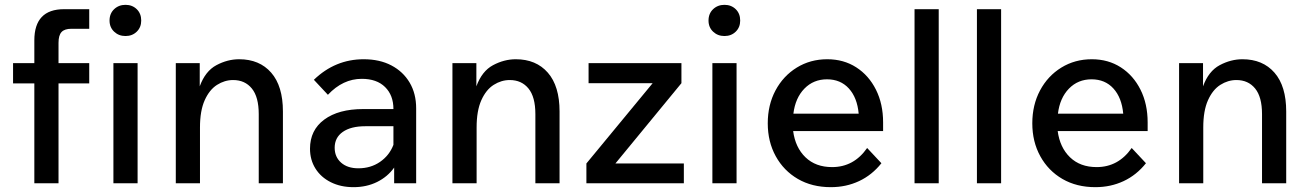

<svg xmlns="http://www.w3.org/2000/svg" viewBox="-20 -758 5410 794"><path d="M222 0H122V-413H34V-497H122V-591Q122 -720 245 -720H349V-639H275Q247 -639 234.5 -625.5Q222 -612 222 -581V-497H349V-413H222Z M564 -673Q564 -645 545.5 -627Q527 -609 499 -609Q471 -609 452 -627Q433 -645 433 -673Q433 -702 452 -720Q471 -738 499 -738Q527 -738 545.5 -720Q564 -702 564 -673ZM549 0H449V-497H549Z M1150 0H1050V-286Q1050 -357 1021.5 -392Q993 -427 944 -427Q909 -427 877.5 -407Q846 -387 826.5 -343.5Q807 -300 807 -231V0H707V-497H806V-401Q829 -464 875 -488.5Q921 -513 969 -513Q1053 -513 1101.5 -457.5Q1150 -402 1150 -297Z M1442 16Q1389 16 1348 -4.5Q1307 -25 1284.5 -61Q1262 -97 1262 -143Q1262 -220 1321 -263.5Q1380 -307 1482 -307H1607Q1607 -364 1572.5 -398Q1538 -432 1476 -432Q1398 -432 1336 -366L1278 -428Q1366 -513 1484 -513Q1550 -513 1598.5 -487.5Q1647 -462 1674 -416.5Q1701 -371 1701 -310V0H1610V-65Q1583 -27 1539.5 -5.5Q1496 16 1442 16ZM1462 -62Q1513 -62 1551.5 -88.5Q1590 -115 1607 -159V-236H1491Q1431 -236 1397.5 -212.5Q1364 -189 1364 -147Q1364 -109 1390.5 -85.5Q1417 -62 1462 -62Z M2294 0H2194V-286Q2194 -357 2165.5 -392Q2137 -427 2088 -427Q2053 -427 2021.5 -407Q1990 -387 1970.5 -343.5Q1951 -300 1951 -231V0H1851V-497H1950V-401Q1973 -464 2019 -488.5Q2065 -513 2113 -513Q2197 -513 2245.5 -457.5Q2294 -402 2294 -297Z M2808 0H2405V-82L2679 -414H2414V-497H2798V-414L2525 -82H2808Z M3041 -673Q3041 -645 3022.5 -627Q3004 -609 2976 -609Q2948 -609 2929 -627Q2910 -645 2910 -673Q2910 -702 2929 -720Q2948 -738 2976 -738Q3004 -738 3022.5 -720Q3041 -702 3041 -673ZM3026 0H2926V-497H3026Z M3566 -146 3625 -83Q3586 -34 3532.5 -9Q3479 16 3416 16Q3338 16 3279.5 -18Q3221 -52 3188 -112Q3155 -172 3155 -248Q3155 -324 3187 -384Q3219 -444 3275 -478.5Q3331 -513 3401 -513Q3469 -513 3521 -479.5Q3573 -446 3602.5 -387Q3632 -328 3632 -252V-216H3260Q3269 -148 3311 -107.5Q3353 -67 3421 -67Q3511 -67 3566 -146ZM3400 -430Q3344 -430 3306.5 -391.5Q3269 -353 3261 -288H3531Q3525 -354 3490.5 -392Q3456 -430 3400 -430Z M3862 0H3762V-720H3862Z M4120 0H4020V-720H4120Z M4660 -146 4719 -83Q4680 -34 4626.5 -9Q4573 16 4510 16Q4432 16 4373.5 -18Q4315 -52 4282 -112Q4249 -172 4249 -248Q4249 -324 4281 -384Q4313 -444 4369 -478.5Q4425 -513 4495 -513Q4563 -513 4615 -479.5Q4667 -446 4696.5 -387Q4726 -328 4726 -252V-216H4354Q4363 -148 4405 -107.5Q4447 -67 4515 -67Q4605 -67 4660 -146ZM4494 -430Q4438 -430 4400.5 -391.5Q4363 -353 4355 -288H4625Q4619 -354 4584.5 -392Q4550 -430 4494 -430Z M5299 0H5199V-286Q5199 -357 5170.5 -392Q5142 -427 5093 -427Q5058 -427 5026.5 -407Q4995 -387 4975.5 -343.5Q4956 -300 4956 -231V0H4856V-497H4955V-401Q4978 -464 5024 -488.5Q5070 -513 5118 -513Q5202 -513 5250.5 -457.5Q5299 -402 5299 -297Z"/></svg>

Font: Wix Madefor Text Medium
Style: Regular
Weight: 500
Designer: Dalton Maag Ltd
Foundry: Dalton Maag Ltd
Version: Version 3.100